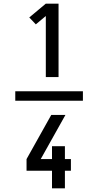

<svg xmlns="http://www.w3.org/2000/svg" viewBox="-20 -868 540 1056"><path d="M64 -314V-366H436V-314ZM232 -444V-780L177 -734L141 -772L232 -848H302V-444ZM266 168V71H126V7L262 -236H340L204 7H266V-64H337V7H370V71H337V168Z"/></svg>

Font: Iosevka Curly
Style: Regular
Weight: 400
Monospace: yes
Designer: Belleve Invis
Foundry: Belleve Invis
Version: Version 22.1.2; ttfautohint (v1.8.4)